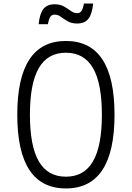

<svg xmlns="http://www.w3.org/2000/svg" viewBox="-20 -1044 740 1078"><path d="M350 14Q77 14 77 -400Q77 -814 350 -814Q623 -814 623 -400Q623 14 350 14ZM350 -52Q452 -52 502 -138Q552 -224 552 -400Q552 -576 502 -662Q452 -748 350 -748Q248 -748 198 -662Q148 -576 148 -400Q148 -224 198 -138Q248 -52 350 -52ZM197 -908Q203 -968 224 -994Q245 -1020 287 -1020Q318 -1020 339.5 -1007.5Q361 -995 378 -982.5Q395 -970 413 -970Q429 -970 437.5 -982.5Q446 -995 451 -1024H503Q497 -964 476 -938Q455 -912 413 -912Q382 -912 360.5 -924.5Q339 -937 322 -949.5Q305 -962 287 -962Q271 -962 262.5 -949.5Q254 -937 249 -908Z"/></svg>

Font: Martian Mono ExtraLight
Style: Regular
Weight: 200
Monospace: yes
Designer: Roman Shamin
Foundry: Evil Martians
Version: Version 1.000; ttfautohint (v1.8.4.7-5d5b)